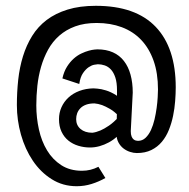

<svg xmlns="http://www.w3.org/2000/svg" viewBox="-20 -604 652 661"><path d="M430.2 -152.8Q430.2 -141.1 432.9 -134.5Q435.5 -127.9 439.5 -124.5Q443.4 -121.1 447.8 -120.1Q452.1 -119.1 455.1 -119.1Q470.2 -119.1 481.2 -129.6Q492.2 -140.1 499.8 -156.5Q507.3 -172.9 512 -192.9Q516.6 -212.9 519.3 -232.7Q522 -252.4 522.9 -269.3Q523.9 -286.1 523.9 -295.9Q523.9 -352.1 508.8 -394.8Q493.7 -437.5 466.1 -466.6Q438.5 -495.6 399.4 -510.3Q360.4 -524.9 313 -524.9Q270.5 -524.9 238.8 -513.2Q207 -501.5 183.8 -481Q160.6 -460.4 145.5 -432.9Q130.4 -405.3 121.3 -373.8Q112.3 -342.3 108.6 -308.3Q105 -274.4 105 -241.2Q105 -198.7 114 -158.2Q123 -117.7 142.1 -86.2Q161.1 -54.7 190.9 -35.4Q220.7 -16.1 262.2 -16.1Q277.3 -16.1 291.3 -19.5Q305.2 -22.9 318.8 -29.8L342.8 8.8Q320.3 21.5 295.4 29.3Q270.5 37.1 244.1 37.1Q196.3 37.1 158 12.9Q119.6 -11.2 93 -50.8Q66.4 -90.3 52.2 -140.4Q38.1 -190.4 38.1 -242.2Q38.1 -286.6 42.7 -329.3Q47.4 -372.1 59.1 -410.2Q70.8 -448.2 90.6 -480.2Q110.4 -512.2 140.6 -535.2Q170.9 -558.1 212.6 -571Q254.4 -584 310.1 -584Q446.8 -584 515.9 -511.7Q585 -439.5 585 -303.2Q585 -281.2 583 -255.9Q581.1 -230.5 575.9 -205.3Q570.8 -180.2 561.5 -157Q552.2 -133.8 537.4 -116Q522.5 -98.1 501.2 -87.6Q480 -77.1 451.2 -77.1Q439.9 -77.1 427.7 -81.1Q415.5 -85 405 -93Q394.5 -101.1 387.7 -113.8Q380.9 -126.5 380.9 -144Q381.3 -169.4 381.8 -187.5Q382.3 -205.6 382.6 -221.4Q382.8 -237.3 382.8 -253.9Q382.8 -270.5 382.8 -293Q382.8 -319.8 377 -337.4Q371.1 -355 361.6 -365Q352.1 -375 340.3 -378.9Q328.6 -382.8 316.9 -382.8Q313.5 -382.8 304.4 -381.1Q295.4 -379.4 285.2 -372.6Q274.9 -365.7 265.6 -352.1Q256.3 -338.4 252.9 -314.9L194.8 -334Q200.2 -357.9 210.7 -374.5Q221.2 -391.1 233.9 -402.3Q246.6 -413.6 260.3 -419.9Q273.9 -426.3 285.4 -429.4Q296.9 -432.6 304.9 -433.3Q313 -434.1 314.9 -434.1Q345.7 -434.1 368.7 -423.8Q391.6 -413.6 406.7 -394Q421.9 -374.5 429.4 -346.9Q437 -319.3 437 -285.2ZM297.9 -147Q310.5 -148.4 325.7 -154.8Q338.4 -160.2 355 -171.4Q371.6 -182.6 390.1 -203.1Q374 -220.2 358.6 -229Q343.3 -237.8 331.5 -242.2Q317.4 -247.1 305.2 -248Q288.6 -248 276.6 -243.7Q264.6 -239.3 257.1 -231.7Q249.5 -224.1 245.8 -214.4Q242.2 -204.6 242.2 -193.8Q242.2 -172.9 257.3 -159.9Q272.5 -147 297.9 -147ZM397 -202.1 405.8 -162.1Q396.5 -146.5 383.3 -134.3Q370.1 -122.1 354.7 -113.8Q339.4 -105.5 322.8 -100.8Q306.2 -96.2 290 -96.2Q269 -96.2 249.8 -102.1Q230.5 -107.9 215.6 -119.9Q200.7 -131.8 191.9 -150.4Q183.1 -168.9 183.1 -193.8Q183.1 -215.8 191.7 -234.9Q200.2 -253.9 215.8 -268.3Q231.4 -282.7 253.4 -291Q275.4 -299.3 301.8 -299.8Q303.2 -299.8 315.7 -298.8Q328.1 -297.9 345 -292.7Q361.8 -287.6 379.6 -276.4Q397.5 -265.1 409.2 -245.1Z"/></svg>

Font: Englebert
Style: Regular
Weight: 400
Designer: Astigmatic (AOETI)
Foundry: Astigmatic (AOETI)
Version: Version 1.000